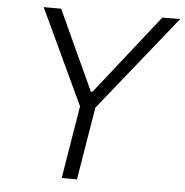

<svg xmlns="http://www.w3.org/2000/svg" viewBox="-52 -778 799 828"><g transform="rotate(5 347.5 -363.5)"><path d="M103.7 -727.3H179.3L338.1 -382.1H345.2L617.5 -727.3H694.6L363.6 -315L311.4 0H245.4L297.2 -315Z"/></g></svg>

Font: Karasuma Gothic
Style: Light Italic
Weight: 300
Italic angle: 9.39998°
Designer: Rasmus Andersson / Ryoko Nishizuka
Foundry: rsms
Version: Version 1.00